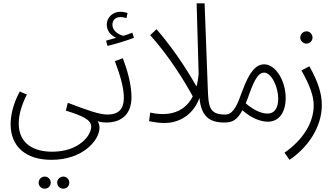

<svg xmlns="http://www.w3.org/2000/svg" viewBox="-20 -734 2022 1158"><path d="M362 404C382 404 398 388 398 368C398 348 382 331 362 331C341 331 325 348 325 368C325 388 341 404 362 404ZM250 404C270 404 286 388 286 368C286 348 270 331 250 331C229 331 213 348 213 368C213 388 229 404 250 404Z M44 17C45 149 134 230 291 230C479 230 580 112 580 37C580 25 577 9 569 -3C586 3 607 5 619 5C645 5 654 -5 654 -20C654 -36 644 -43 626 -43C580 -44 514 -66 389 -114L377 -67C479 -35 530 -12 530 30C530 85 454 181 295 181C188 181 93 136 93 11C93 -43 110 -100 142 -164L99 -182C54 -98 44 -28 44 17Z M628 -457C678 -469 744 -489 788 -506L778 -537C761 -530 744 -524 724 -518C694 -525 658 -549 658 -584C658 -610 674 -631 706 -631C719 -631 731 -628 743 -625L749 -655C736 -660 720 -663 706 -663C665 -663 624 -634 624 -584C624 -549 648 -520 681 -506C663 -501 645 -496 620 -489Z M619 5C724 5 773 -55 773 -148C773 -224 749 -307 721 -383L673 -365C704 -281 727 -207 727 -145C727 -77 697 -43 626 -43Z M1148 -143 1185 -179C1130 -274 1051 -411 924 -558L886 -522C1001 -394 1096 -240 1148 -143Z M1334 5C1352 5 1366 -9 1366 -22C1366 -34 1358 -43 1340 -43C1241 -43 1237 -89 1233 -207L1214 -714H1166L1178 -288C1160 -79 1036 -21 886 -55L879 -3C893 0 936 8 972 8C1037 8 1137 -21 1183 -143C1194 -35 1239 5 1334 5Z M1331 5C1379 5 1409 -7 1442 -69C1493 -24 1548 0 1596 0C1664 0 1703 -58 1703 -143C1703 -249 1641 -346 1574 -346C1523 -346 1484 -300 1443 -189C1413 -107 1390 -43 1338 -43ZM1483 -166C1518 -266 1544 -296 1572 -296C1618 -296 1658 -209 1658 -139C1658 -89 1640 -49 1593 -49C1553 -49 1504 -74 1462 -111C1469 -127 1476 -145 1483 -166Z M1829 -471C1848 -471 1865 -488 1865 -507C1865 -528 1848 -545 1829 -545C1808 -545 1791 -528 1791 -507C1791 -488 1808 -471 1829 -471Z M1726 230C1834 158 1921 35 1921 -100C1921 -169 1899 -240 1846 -334L1798 -309C1847 -223 1872 -156 1872 -99C1872 8 1806 110 1696 187Z"/></svg>

Font: Noto Sans Arabic ExtCond Light
Style: Regular
Weight: 300
Width: 2
Designer: Monotype Design Team, Nadine Chahine, Nizar Qandah and Khaled Hosny
Foundry: Monotype Imaging Inc.
Version: Version 2.012